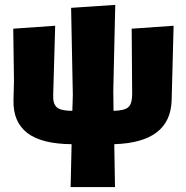

<svg xmlns="http://www.w3.org/2000/svg" viewBox="-20 -578 759 783"><path d="M268 185 272 10Q149 9 91 -36Q33 -81 35 -169L37 -250L34 -461L205 -473L197 -193Q195 -155 211.5 -140.5Q228 -126 275 -126L277 -190L270 -546L450 -558L442 -209L443 -126Q489 -127 504 -141.5Q519 -156 519 -193L517 -461L688 -473L680 -169Q675 3 446 10L449 185Z"/></svg>

Font: Alegreya Sans Black
Style: Regular
Weight: 900
Designer: Juan Pablo del Peral
Foundry: Huerta Tipografica
Version: Version 2.007